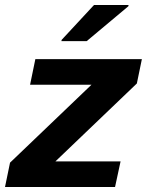

<svg xmlns="http://www.w3.org/2000/svg" viewBox="-28 -746 586 766"><path d="M-8 0 12 -97 337 -408H92L113 -510H538L518 -413L193 -102H453L431 0ZM217 -582 218 -587 347 -726H485L484 -721L318 -582Z"/></svg>

Font: Saira SemiBold
Style: Italic
Weight: 600
Italic angle: -12°
Designer: Hector Gatti with collaboration of the Omnibus-Type team
Foundry: Omnibus-Type
Version: Version 1.100; ttfautohint (v1.8.3)